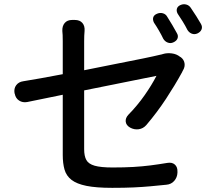

<svg xmlns="http://www.w3.org/2000/svg" viewBox="-20 -858 1040 924"><path d="M736 -792Q750 -798 764 -794Q778 -790 785 -777Q797 -758 809.5 -737Q822 -716 831 -699Q839 -686 834.5 -673.5Q830 -661 814 -654Q801 -648 787.5 -653Q774 -658 766 -671Q757 -690 744.5 -711.5Q732 -733 721 -749Q714 -763 717.5 -774.5Q721 -786 736 -792ZM849 -834Q863 -840 877 -836Q891 -832 899 -819Q912 -800 925 -779.5Q938 -759 947 -743Q955 -729 950 -716.5Q945 -704 930 -697Q916 -691 903 -696Q890 -701 882 -714Q872 -734 859 -755Q846 -776 835 -792Q828 -805 831.5 -816.5Q835 -828 849 -834ZM851 -582Q865 -571 868 -554Q871 -537 861 -520Q860 -518 859 -516.5Q858 -515 856 -510Q822 -448 779 -382.5Q736 -317 684 -256Q669 -239 647.5 -236Q626 -233 606 -244Q587 -255 585 -272.5Q583 -290 598 -306Q642 -351 676.5 -400.5Q711 -450 733 -493L385 -423V-140Q385 -107 395.5 -88Q406 -69 435.5 -60.5Q465 -52 522 -52Q578 -52 621.5 -54.5Q665 -57 704 -62Q743 -67 785 -74Q808 -78 821.5 -66Q835 -54 834 -31V-27Q833 -4 818.5 12.5Q804 29 781 31Q742 35 704 38.5Q666 42 622.5 44Q579 46 520 46Q443 46 396 36.5Q349 27 324 7.5Q299 -12 290.5 -42Q282 -72 282 -112V-402L111 -367Q89 -363 72 -374Q55 -385 51 -407L50 -409Q46 -432 58 -448Q70 -464 92 -467Q128 -473 177 -481.5Q226 -490 282 -501V-660Q282 -676 281.5 -689Q281 -702 280 -709Q279 -733 291.5 -747.5Q304 -762 327 -762H340Q364 -762 376.5 -747.5Q389 -733 387 -709Q386 -700 385.5 -686.5Q385 -673 385 -660V-520Q463 -536 537.5 -550.5Q612 -565 668 -576.5Q724 -588 748 -594Q757 -596 759.5 -596.5Q762 -597 764 -598Q784 -604 807 -601Q830 -598 846 -585Z"/></svg>

Font: Chiron GoRound TC M
Style: Regular
Weight: 500
Designer: Ryoko NISHIZUKA 西塚涼子 (kana, bopomofo & ideographs); Paul D. Hunt (Latin, Greek & Cyrillic); Sandoll Communications 산돌커뮤니
Foundry: Adobe
Version: Version 1.000;hotconv 1.1.1;makeotfexe 2.6.0